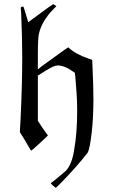

<svg xmlns="http://www.w3.org/2000/svg" viewBox="-20 -708 561 933"><path d="M213 -50Q209 -45 171.5 -10.5Q134 24 131 24Q130 24 117 1Q99 -31 77 -65V-78Q78 -85 80 -130Q88 -296 88 -427Q88 -526 83 -639Q83 -643 82.5 -649.5Q82 -656 81.5 -660.5Q81 -665 81 -667Q81 -673 82 -673.5Q83 -674 89 -676H94Q110 -626 117 -600L140 -617Q172 -641 200 -661Q208 -667 218 -674Q228 -681 233 -684L238 -688L254 -678Q253 -677 235.5 -659Q218 -641 216 -637Q180 -592 169 -543Q164 -524 164 -442V-371L184 -387Q190 -391 219.5 -412.5Q249 -434 276 -453.5Q303 -473 312 -478Q344 -446 411 -423L428 -417L429 -396Q434 -297 434 -218Q433 -127 426 -68Q417 14 406 34Q348 109 262 195L251 205L249 203Q248 203 243.5 199Q239 195 236 193Q226 183 227 182Q228 182 246 167.5Q264 153 282 137.5Q300 122 301 121Q330 89 340 22Q355 -60 355 -171Q355 -215 352 -257Q345 -353 344 -354Q296 -390 260 -390Q256 -390 248 -388Q228 -382 179 -350L164 -341V-121Q187 -85 201 -66Z"/></svg>

Font: KaTeX_Fraktur
Style: Regular
Weight: 400
Version: Version 1.1; ttfautohint (v1.3)